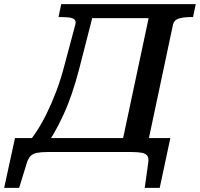

<svg xmlns="http://www.w3.org/2000/svg" viewBox="-97 -730 960 922"><path d="M332 -710H706L691 -643H318ZM604 0H480L631 -710H843L830 -648H819Q785 -648 762 -641Q739 -634 734 -613ZM615 50Q618 28 610 17.5Q602 7 583 3.5Q564 0 532 0H133Q100 0 80.5 4Q61 8 50 19Q39 30 32 52L-5 172H-77L-25 -67H721L670 172H598ZM123 -32H28Q53 -60 78 -98Q103 -136 126.5 -183.5Q150 -231 171.5 -287Q193 -343 210 -407L265 -613Q269 -629 260.5 -636.5Q252 -644 234.5 -646Q217 -648 195 -648H184L197 -710H363L283 -398Q267 -336 248 -280.5Q229 -225 207.5 -178.5Q186 -132 165 -95Q144 -58 123 -32Z"/></svg>

Font: Roboto Serif Medium
Style: Italic
Weight: 500
Italic angle: -10°
Designer: Greg Gazdowicz
Foundry: Commercial Type
Version: Version 1.008